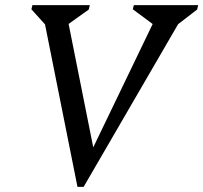

<svg xmlns="http://www.w3.org/2000/svg" viewBox="-20 -710 790 746"><path d="M281 16 145 -665 174 -594 102 -674 106 -690H329L325 -673L217 -596L237 -665L352 -89H319L594 -660L601 -596L496 -674L500 -690H750L746 -673L642 -593L697 -659L305 16Z"/></svg>

Font: Platypi Light Light
Style: Italic
Weight: 300
Italic angle: -13°
Version: Version 1.200